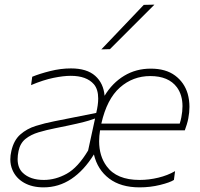

<svg xmlns="http://www.w3.org/2000/svg" viewBox="-20 -799 863 828"><path d="M168 9Q118.5 9 83.5 -11Q48.5 -31 33.5 -66.5Q24.5 -87.5 24.5 -112Q24.5 -129 29 -148Q39.5 -194.5 67.8 -219.2Q96 -244 134.5 -256Q173 -268 214 -276L395 -312Q403.5 -347 403.5 -374Q403.5 -413.5 385 -435.5Q353.5 -472 285 -472Q253.5 -472 210.5 -463.2Q167.5 -454.5 114 -432L119 -468Q150.5 -481 196.2 -492.5Q242 -504 286 -504Q354.5 -504 390.5 -472Q426.5 -440 431 -386Q464.5 -441.5 515.5 -472.2Q566.5 -503 630 -503Q695 -503 735 -473.2Q775 -443.5 789.5 -394.5Q797 -367.5 797 -338Q797 -314 792 -288Q790 -277 785.5 -262.2Q781 -247.5 777 -237H411.5Q407.5 -212.5 407.5 -190Q407.5 -126 440 -82Q483 -23 582 -23Q622.5 -23 662.8 -32.8Q703 -42.5 735 -61L730 -23Q713 -12 670.5 -1.5Q628 9 582 9Q501 9 450.8 -29Q400.5 -67 385 -133Q342 -63.5 287.5 -27.2Q233 9 168 9ZM628 -471Q553 -471 497 -421.5Q441 -372 417 -266H755Q759.5 -279.5 762 -293Q767 -318.5 767 -341Q767 -389.5 743 -422.5Q707 -471 628 -471ZM169 -23Q219.5 -23 267.8 -49.8Q316 -76.5 360 -150L390 -288Q379.5 -284 362.5 -278.8Q345.5 -273.5 311.8 -265.8Q278 -258 218 -246Q180 -238.5 146.5 -228.5Q113 -218.5 90 -200Q67 -181.5 60 -148Q56 -129 56 -113Q56 -74.5 78.5 -53.5Q110.5 -23 169 -23ZM417 -586Q464 -635.5 509.5 -683Q554.5 -730 600 -778L646 -779L550 -683L454 -587Z"/></svg>

Font: Heraclito Thin
Style: Italic
Weight: 100
Italic angle: -12°
Designer: Kostas Bartsokas (font) & Cristiano Sobral (main changes)
Foundry: Kostas Bartsokas (font) & Cristiano Sobral (main changes)
Version: Version 1.00;July 8, 2020;FontCreator 13.0.0.2655 64-bit